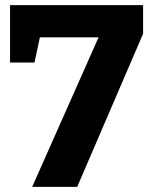

<svg xmlns="http://www.w3.org/2000/svg" viewBox="-20 -726 589 746"><path d="M19 -706H536V-595L280 0H105L363 -581H135L114 -483H19Z"/></svg>

Font: Bitter Pro OGT
Style: Bold
Weight: 700
Designer: Sol Matas, and Bitter project Authors
Foundry: Sol Matas
Version: Version 2.110